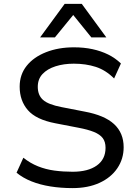

<svg xmlns="http://www.w3.org/2000/svg" viewBox="-20 -957 717 986"><path d="M353 9Q293 9 239.5 0.5Q186 -8 142 -25.5Q98 -43 65 -70L100 -147Q135 -119 175 -103Q215 -87 259.5 -81Q304 -75 353 -75Q432 -75 477 -107Q522 -139 522 -198Q522 -229 507.5 -248Q493 -267 462 -279.5Q431 -292 383 -301L264 -324Q165 -343 123 -391.5Q81 -440 81 -512Q81 -574 117 -619Q153 -664 216.5 -689Q280 -714 360 -714Q411 -714 455 -704.5Q499 -695 535.5 -677Q572 -659 601 -631L566 -554Q523 -597 472 -613.5Q421 -630 359 -630Q307 -630 265 -616.5Q223 -603 198.5 -577Q174 -551 174 -511Q174 -468 201 -444Q228 -420 296 -407L414 -384Q517 -365 566 -319.5Q615 -274 615 -201Q615 -141 582.5 -93Q550 -45 491 -18Q432 9 353 9ZM186 -765 312 -937H400L526 -765H449L356 -880L262 -765Z"/></svg>

Font: Nunito Sans 6pt
Style: Regular
Weight: 400
Version: Version 3.101;gftools[0.9.27]